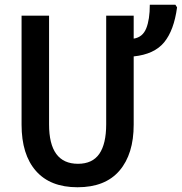

<svg xmlns="http://www.w3.org/2000/svg" viewBox="-20 -780 767 810"><path d="M544 -617Q582 -623 597 -660.5Q612 -698 612 -760H720L727 -749Q714 -652 672.5 -601.5Q631 -551 544 -542V-254Q544 -130 484 -60Q424 10 307 10Q192 10 131.5 -59Q71 -128 71 -254V-714H187V-255Q187 -89 309 -89Q370 -89 399 -131Q428 -173 428 -256V-714H544Z"/></svg>

Font: Noto Sans Display Medium Narrow
Style: Regular
Weight: 500
Width: 4
Designer: Monotype Design team
Foundry: Monotype Imaging Inc.
Version: Version 1.000